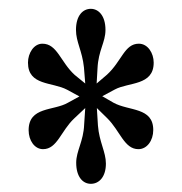

<svg xmlns="http://www.w3.org/2000/svg" viewBox="-20 -842 422 446"><path d="M191 -415C210.5 -415 226 -431.5 226 -462C226 -489 210.5 -512 207.5 -550.5L205 -591L229 -567.5C259 -538 268.5 -495.5 301.5 -495.5C321.5 -495.5 336 -515.5 336 -540C336 -593.5 279.5 -583.5 243.5 -603.5L217.5 -618.5L246.5 -634C278.5 -651.5 337 -642.5 337 -696.5C337 -718.5 323.5 -740.5 302.5 -740.5C269 -740.5 263 -700 228.5 -668.5L204.5 -648L206.5 -683C208.5 -725.5 225 -743.5 225 -772.5C225 -806 208.5 -821.5 191 -821.5C172.5 -821.5 156.5 -806 156.5 -772.5C156.5 -744.5 171 -724 175 -685.5L178 -648L153.5 -668C120.5 -698 113 -740.5 78.5 -740.5C58.5 -740.5 45 -718.5 45 -696.5C45 -642.5 101.5 -652 136 -633.5L164.5 -618L138 -603.5C105 -584 46.5 -595 46.5 -539.5C46.5 -515.5 60.5 -495.5 80 -495.5C113 -495.5 121.5 -538 152.5 -567L178 -591L175.5 -553C174 -513.5 157 -491.5 157 -464C157 -431 172.5 -415 191 -415Z"/></svg>

Font: Libre Caslon Condensed SemiBold
Style: Regular
Weight: 600
Designer: Pablo Impallari, Rodrigo Fuenzalida, Katja Schimmel, Ertekin Erdin
Foundry: Pablo Impallari, Rodrigo Fuenzalida
Version: Version 2.000;gftools[0.9.33]